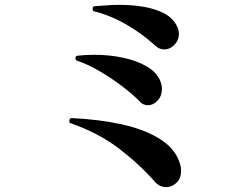

<svg xmlns="http://www.w3.org/2000/svg" viewBox="-20 -760 1040 792"><path d="M620 -9Q555 -83 470.5 -147.5Q386 -212 268 -253Q266 -256 266 -261Q266 -270 273 -273Q387 -268 482.5 -247Q578 -226 641.5 -185.5Q705 -145 723 -83Q727 -70 727 -55Q727 -24 708 -6Q689 12 665 12Q653 12 641.5 7Q630 2 620 -9ZM560 -338Q528 -371 483 -405Q438 -439 389 -467.5Q340 -496 294 -511Q291 -516 291 -520Q291 -527 297 -530Q315 -532 333 -533Q351 -534 369 -534Q431 -534 487.5 -522Q544 -510 585.5 -486Q627 -462 642 -424Q648 -408 648 -393Q648 -364 630 -345Q612 -326 590 -326Q572 -326 560 -338ZM620 -572Q567 -621 500 -659.5Q433 -698 365 -714Q362 -719 362 -724Q362 -731 367 -734Q393 -736 419.5 -738Q446 -740 472 -740Q525 -740 572.5 -732Q620 -724 656 -705.5Q692 -687 709 -654Q718 -638 718 -621Q718 -594 699.5 -575Q681 -556 658 -556Q637 -556 620 -572Z"/></svg>

Font: Zen Antique
Style: Regular
Weight: 400
Designer: Yoshimichi Ohira
Foundry: Positype
Version: Version 1.001